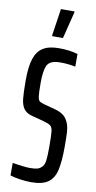

<svg xmlns="http://www.w3.org/2000/svg" viewBox="-99 -938 496 988"><g transform="rotate(10 148.5 -444.0)"><path d="M29 -8V-73Q95 -63 119 -63Q144 -63 158 -66.5Q172 -70 183 -82Q194 -93 197 -116.5Q200 -140 200 -186Q200 -247 197.5 -268Q195 -289 185 -297Q175 -305 146 -313L85 -329Q55 -337 41.5 -356Q28 -375 24.5 -407Q21 -439 21 -504Q21 -575 34.5 -616.5Q48 -658 78.5 -677Q109 -696 161 -696Q218 -696 260 -683V-617Q223 -625 182 -625Q151 -625 134.5 -617Q118 -609 111 -593Q99 -564 99 -504Q99 -454 101.5 -435Q104 -416 110.5 -410Q117 -404 135 -399L198 -382Q224 -375 241.5 -361Q259 -347 270 -316Q275 -301 276.5 -276Q278 -251 278 -203Q278 -123 267.5 -78.5Q257 -34 227 -13Q197 8 140 8Q112 8 81 3.5Q50 -1 29 -8ZM115 -751V-756L136 -896H207V-891L172 -751Z"/></g></svg>

Font: Saira Ultra Condensed Medium
Style: Regular
Weight: 500
Width: 1
Designer: Hector Gatti with collaboration of the Omnibus-Type team
Foundry: Omnibus-Type
Version: Version 1.001; ttfautohint (v1.8)